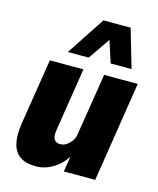

<svg xmlns="http://www.w3.org/2000/svg" viewBox="-114 -830 760 922"><g transform="rotate(15 266.0 -369.5)"><path d="M153 11Q102 11 72.5 -9.5Q43 -30 34 -71Q25 -112 34 -170L86 -498H253L204 -186Q200 -162 203 -148Q206 -134 215.5 -128Q225 -122 237 -122Q254 -122 268.5 -131.5Q283 -141 294 -156.5Q305 -172 307 -192L356 -498H523L445 0H289L303 -91H309Q284 -43 241 -16Q198 11 153 11ZM159 -559 285 -750H420L476 -559H372L337 -667L263 -559Z"/></g></svg>

Font: Nunito Sans 10pt Condensed Black
Style: Italic
Weight: 900
Width: 3
Italic angle: -9°
Designer: Vernon Adams
Foundry: Vernon Adams
Version: Version 3.101;gftools[0.9.27]